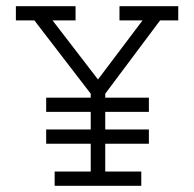

<svg xmlns="http://www.w3.org/2000/svg" viewBox="-20 -599 626 619"><path d="M319.3 -135.7V-45.9H435.5V0H156.2V-45.9H272.5V-135.7H128.9V-181.6H272.5V-238.3H128.9V-284.2H272.5V-296.9L90.8 -533.2H31.2V-579.1H223.6V-533.2H149.4L295.9 -342.8L439.5 -533.2H365.2V-579.1H554.7V-533.2H496.1L319.3 -296.9V-284.2H460V-238.3H319.3V-181.6H460V-135.7Z"/></svg>

Font: Thabit
Style: Regular
Weight: 500
Designer: Regenerated by Nadim Shaikli
Foundry: MAK Alagha
Version: 0.01